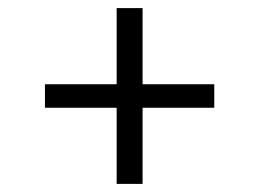

<svg xmlns="http://www.w3.org/2000/svg" viewBox="-20 -577 640 474"><path d="M332 -123H268V-311H91V-369H268V-557H332V-369H509V-311H332Z"/></svg>

Font: Iosevka Curly Light Extended
Style: Regular
Weight: 300
Width: 7
Monospace: yes
Designer: Belleve Invis
Foundry: Belleve Invis
Version: Version 11.1.0; ttfautohint (v1.8.3)